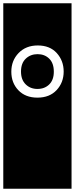

<svg xmlns="http://www.w3.org/2000/svg" viewBox="-32 -937 456 1170"><path d="M-12 -917H404V213H-12ZM196 -342Q270 -342 313 -388Q356 -434 356 -501Q356 -567 314 -613.5Q272 -660 198 -660Q126 -660 81.5 -614Q37 -568 37 -500Q37 -432 80 -387Q123 -342 196 -342ZM196 -395Q153 -395 124.5 -423Q96 -451 96 -501Q96 -552 125 -579.5Q154 -607 197 -607Q240 -607 268 -579.5Q296 -552 296 -500Q296 -450 268 -422.5Q240 -395 196 -395Z"/></svg>

Font: Zilla Slab Highlight
Style: Regular
Weight: 400
Designer: Typotheque Type Foundry
Foundry: Typotheque type foundry
Version: Version 1.1; 2017; ttfautohint (v1.6)